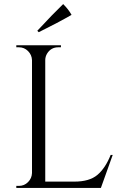

<svg xmlns="http://www.w3.org/2000/svg" viewBox="-20 -922 602 942"><path d="M170 -764 163 -771Q239 -853 290 -902Q317 -875 331 -849Q267 -812 170 -764ZM73 -10Q99 -10 117.5 -28.5Q136 -47 137 -73V-627Q136 -653 117.5 -671.5Q99 -690 73 -690H60V-700H279V-690H266Q230 -690 211 -659Q202 -644 202 -627V-31H345Q419 -31 458 -64Q497 -97 523 -162H533L475 0H60V-10Z"/></svg>

Font: Cinzel Decorative
Style: Regular
Weight: 400
Designer: Natanael Gama
Version: Version 1.001;PS 001.001;hotconv 1.0.56;makeotf.lib2.0.21325